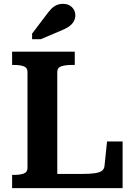

<svg xmlns="http://www.w3.org/2000/svg" viewBox="-20 -979 699 999"><path d="M369 -710H43V-641H54Q84 -641 103.5 -634Q123 -627 123 -605V-105Q123 -83 103.5 -76Q84 -69 54 -69H43V0H618V-243H537L524 -118Q523 -100 510.5 -90.5Q498 -81 472 -77.5Q446 -74 405 -74H278V-605Q278 -627 299 -634Q320 -641 353 -641H369ZM219 -899 147 -804V-775H192L291 -817Q317 -827 335 -838.5Q353 -850 362.5 -865.5Q372 -881 372 -899Q372 -924 354.5 -941.5Q337 -959 308 -959Q288 -959 272.5 -951.5Q257 -944 244.5 -930.5Q232 -917 219 -899Z"/></svg>

Font: Roboto Serif SemiBold
Style: Regular
Weight: 600
Designer: Greg Gazdowicz
Foundry: Commercial Type
Version: Version 1.008